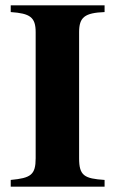

<svg xmlns="http://www.w3.org/2000/svg" viewBox="-20 -696 429 716"><path d="M113 -106C113 -44 95 -32 20 -25V0H370V-25C294 -30 275 -41 275 -106V-576C275 -632 296 -648 370 -651V-676H20V-651C92 -646 113 -632 113 -576Z"/></svg>

Font: XITS Math
Style: Bold
Weight: 700
Designer: MicroPress Inc., with final additions and corrections provided by Coen Hoffman, Elsevier (retired)
Version: Version 1.105